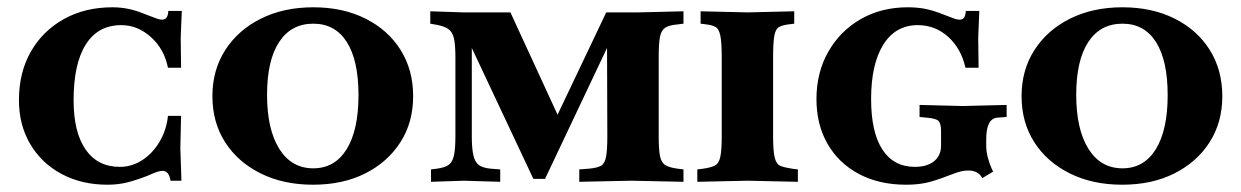

<svg xmlns="http://www.w3.org/2000/svg" viewBox="-20 -496 3407 527"><path d="M275 11Q204 11 149 -18.5Q94 -48 63 -100.5Q32 -153 32 -221Q32 -297 64.5 -354Q97 -411 155 -443.5Q213 -476 289 -476Q311 -476 333 -471.5Q355 -467 381 -456Q402 -448 410.5 -445Q419 -442 425 -442Q441 -442 442 -466H479L476 -393L477 -310H441Q431 -361 394.5 -394Q358 -427 313 -427Q249 -427 215.5 -374Q182 -321 182 -221Q182 -133 215 -85.5Q248 -38 309 -38Q342 -38 370.5 -56.5Q399 -75 418 -107Q437 -139 441 -178H477L475 -89L478 0H448Q444 -27 426 -27Q420 -27 412 -24.5Q404 -22 386 -14Q353 -1 328 5Q303 11 275 11Z M839 11Q758 11 695.5 -20Q633 -51 598 -105.5Q563 -160 563 -232Q563 -304 598.5 -359Q634 -414 696.5 -445Q759 -476 840 -476Q921 -476 983 -445Q1045 -414 1079.5 -359Q1114 -304 1114 -232Q1114 -160 1079 -105.5Q1044 -51 982.5 -20Q921 11 839 11ZM840 -34Q899 -34 931.5 -86.5Q964 -139 964 -235Q964 -330 932 -380.5Q900 -431 840 -431Q779 -431 746 -380.5Q713 -330 713 -236Q713 -141 746.5 -87.5Q780 -34 840 -34Z M1163 3V-31L1179 -33Q1201 -36 1211.5 -43.5Q1222 -51 1226 -69.5Q1230 -88 1230 -122V-338Q1230 -373 1226 -390.5Q1222 -408 1211 -416Q1200 -424 1178 -428L1161 -431V-465L1252 -462H1381L1522 -156L1458 -71L1644 -462H1733L1856 -465V-431L1840 -429Q1817 -427 1806 -420Q1795 -413 1791.5 -395Q1788 -377 1788 -340V-122Q1788 -86 1791.5 -68Q1795 -50 1806 -43Q1817 -36 1840 -33L1856 -31V3L1713 0L1570 3V-31L1596 -33Q1619 -35 1629.5 -41Q1640 -47 1643.5 -65.5Q1647 -84 1647 -122L1646 -424L1673 -421L1476 -5H1444L1246 -426L1275 -419V-122Q1275 -88 1279.5 -69Q1284 -50 1295 -42.5Q1306 -35 1327 -33L1353 -31V3L1253 0Z M1894 3V-31L1910 -33Q1931 -36 1942 -41.5Q1953 -47 1957 -65Q1961 -83 1961 -122V-338Q1961 -381 1957 -399Q1953 -417 1944 -422Q1935 -427 1919 -429L1903 -431V-465L2032 -462L2160 -465V-431L2144 -429Q2128 -427 2118.5 -422Q2109 -417 2105.5 -398.5Q2102 -380 2102 -338V-122Q2102 -81 2106.5 -63Q2111 -45 2122.5 -40.5Q2134 -36 2154 -33L2170 -31V3L2032 0Z M2467 11Q2393 11 2337.5 -18.5Q2282 -48 2251.5 -101Q2221 -154 2221 -224Q2221 -297 2253.5 -354Q2286 -411 2342.5 -443.5Q2399 -476 2472 -476Q2498 -476 2520.5 -471.5Q2543 -467 2570 -456Q2593 -447 2600.5 -444.5Q2608 -442 2614 -442Q2622 -442 2626 -447.5Q2630 -453 2631 -466H2668L2665 -393L2666 -310H2630Q2618 -363 2582.5 -395Q2547 -427 2499 -427Q2438 -427 2404.5 -373.5Q2371 -320 2371 -224Q2371 -133 2402 -85.5Q2433 -38 2491 -38Q2515 -38 2531 -45.5Q2547 -53 2555 -66Q2563 -79 2563 -95V-136Q2563 -157 2556 -164Q2549 -171 2524 -173L2504 -175V-208L2623 -205L2743 -208V-175L2717 -173Q2687 -170 2687 -114V-95Q2687 -79 2692 -61.5Q2697 -44 2702 -33L2706 -25L2676 -7Q2666 -28 2637 -28Q2627 -28 2617 -25.5Q2607 -23 2586 -15Q2545 1 2521 6Q2497 11 2467 11Z M3060 11Q2979 11 2916.5 -20Q2854 -51 2819 -105.5Q2784 -160 2784 -232Q2784 -304 2819.5 -359Q2855 -414 2917.5 -445Q2980 -476 3061 -476Q3142 -476 3204 -445Q3266 -414 3300.5 -359Q3335 -304 3335 -232Q3335 -160 3300 -105.5Q3265 -51 3203.5 -20Q3142 11 3060 11ZM3061 -34Q3120 -34 3152.5 -86.5Q3185 -139 3185 -235Q3185 -330 3153 -380.5Q3121 -431 3061 -431Q3000 -431 2967 -380.5Q2934 -330 2934 -236Q2934 -141 2967.5 -87.5Q3001 -34 3061 -34Z"/></svg>

Font: Baskervville SC
Style: Regular
Weight: 400
Designer: Alexis Faudot, Rémi Forte, Morgane Pierson, Rafael Ribas, Tanguy Vanlaeys, Rosalie Wagner, Thomas Huot-Marchand
Foundry: ANRT
Version: Version 1.100